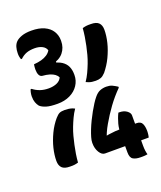

<svg xmlns="http://www.w3.org/2000/svg" viewBox="-160 -894 921 1096"><g transform="rotate(-20 300.0 -346.5)"><path d="M354 -411Q369 -433 380 -456.5Q391 -480 400.5 -504.5Q410 -529 416.5 -553.5Q423 -578 428.5 -603.5Q434 -629 438 -655Q442 -681 444 -706Q450 -708 455.5 -709Q461 -710 466.5 -711Q472 -712 479 -712Q486 -712 495 -712Q528 -712 542.5 -697.5Q557 -683 557 -655Q557 -638 554.5 -618.5Q552 -599 547 -578.5Q542 -558 534.5 -537.5Q527 -517 517.5 -497Q508 -477 496 -458.5Q484 -440 471 -424Q456 -408 443 -403Q430 -398 412 -398Q399 -398 389 -399.5Q379 -401 370.5 -404Q362 -407 354 -411ZM246 -289Q231 -267 220 -243.5Q209 -220 199.5 -195.5Q190 -171 183.5 -146Q177 -121 171.5 -96Q166 -71 162 -45.5Q158 -20 156 6Q150 8 144.5 9Q139 10 133.5 11Q128 12 121 12Q114 12 105 12Q72 12 57.5 -2.5Q43 -17 43 -45Q43 -62 45.5 -81.5Q48 -101 53 -121.5Q58 -142 65.5 -162.5Q73 -183 82.5 -203Q92 -223 104 -241.5Q116 -260 129 -275Q144 -292 155 -297Q166 -302 186 -302Q199 -302 210 -300.5Q221 -299 230 -296Q239 -293 246 -289ZM303 -679Q303 -639 279.5 -610Q256 -581 206 -570L235 -592V-562L205 -579Q245 -573 267 -558.5Q289 -544 298.5 -523Q308 -502 308 -474V-471Q308 -437 289.5 -409Q271 -381 238 -365Q205 -349 162 -349Q118 -349 94 -356.5Q70 -364 57 -376Q48 -387 42.5 -402Q37 -417 37 -438Q37 -443 37.5 -448.5Q38 -454 39 -459Q40 -464 41.5 -469.5Q43 -475 45 -480H51Q70 -465 93 -457Q116 -449 145 -449Q173 -449 194.5 -458.5Q216 -468 224 -487Q218 -499 206.5 -507.5Q195 -516 177 -521.5Q159 -527 133 -529Q121 -531 115 -543.5Q109 -556 109 -576Q109 -582 109.5 -587.5Q110 -593 110.5 -598Q111 -603 112 -607Q138 -609 158 -614.5Q178 -620 193 -630Q208 -640 216 -654Q211 -672 192 -682Q173 -692 146 -692Q117 -692 96.5 -684.5Q76 -677 58 -660H52Q50 -665 49 -670Q48 -675 47 -679.5Q46 -684 46 -688.5Q46 -693 46 -699Q46 -717 51 -734.5Q56 -752 68 -764Q80 -776 103.5 -784.5Q127 -793 162 -793Q209 -793 240.5 -778.5Q272 -764 287.5 -739Q303 -714 303 -684ZM545 97Q541 98 536.5 98.5Q532 99 527 99.5Q522 100 516 100Q510 100 503 100Q474 100 457.5 90Q441 80 441 48V-62Q441 -78 442.5 -93.5Q444 -109 448 -124Q452 -139 457.5 -154Q463 -169 470 -183H476Q503 -183 520.5 -170Q538 -157 538 -142V42Q538 60 540 74Q542 88 545 97ZM584 10H319Q300 10 285.5 -13.5Q271 -37 271 -69V-73Q271 -86 276.5 -105Q282 -124 291 -147Q300 -170 311.5 -193.5Q323 -217 335.5 -239.5Q348 -262 360 -280.5Q372 -299 382 -311Q399 -332 417 -339Q435 -346 455 -346Q465 -346 473.5 -344.5Q482 -343 490 -339.5Q498 -336 505.5 -331.5Q513 -327 521 -322V-316Q502 -297 484 -276Q466 -255 450 -233Q434 -211 419.5 -188.5Q405 -166 392 -143.5Q379 -121 369.5 -99.5Q360 -78 352 -56L363 -119V-53L333 -76Q358 -82 378 -85Q398 -88 417 -89.5Q436 -91 457 -91H547Q572 -91 580.5 -73.5Q589 -56 589 -28Q589 -22 588.5 -17Q588 -12 587.5 -7Q587 -2 586 2Q585 6 584 10Z"/></g></svg>

Font: Recursive Monospace Casual
Style: Bold
Weight: 700
Version: Version 1.047